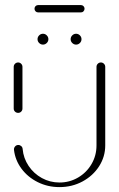

<svg xmlns="http://www.w3.org/2000/svg" viewBox="-20 -770 479 773"><path d="M53 -315.6Q45.6 -315.6 40.4 -320.6Q35.2 -325.6 35.2 -333V-500.7Q35.2 -508.1 40.4 -513.3Q45.6 -518.5 53 -518.5Q60 -518.5 65.2 -513.3Q70.4 -508.1 70.4 -500.7V-333Q70.4 -325.9 65.4 -320.7Q60.4 -315.6 53 -315.6ZM386.3 -518.5Q393.3 -518.5 398.5 -513.3Q403.7 -508.1 403.7 -500.7V-184.4Q403.7 -139.3 379.1 -100.7Q354.4 -62.2 312.2 -39.4Q270 -16.7 219.6 -16.7Q172.2 -16.7 132 -36.7Q91.9 -56.7 66.5 -90.9Q41.1 -125.2 36.3 -166.7Q35.6 -174.4 40.7 -180.4Q45.9 -186.3 53.7 -186.3Q60.4 -186.3 65.6 -181.7Q70.7 -177 71.1 -170.4Q74.4 -133 95.2 -102Q115.9 -71.1 148.7 -53.1Q181.5 -35.2 219.6 -35.2Q260 -35.2 294.3 -55.2Q328.5 -75.2 348.5 -109.4Q368.5 -143.7 368.5 -184.4V-500.7Q368.5 -508.1 373.7 -513.3Q378.9 -518.5 386.3 -518.5ZM264.4 -612.2Q264.4 -621.1 270.9 -627.6Q277.4 -634.1 286.3 -634.1Q295.2 -634.1 301.7 -627.6Q308.1 -621.1 308.1 -612.2Q308.1 -603.3 301.7 -596.9Q295.2 -590.4 286.3 -590.4Q277.4 -590.4 270.9 -596.9Q264.4 -603.3 264.4 -612.2ZM131.1 -612.2Q131.1 -621.1 137.6 -627.6Q144.1 -634.1 153 -634.1Q161.9 -634.1 168.3 -627.6Q174.8 -621.1 174.8 -612.2Q174.8 -603.3 168.3 -596.9Q161.9 -590.4 153 -590.4Q144.1 -590.4 137.6 -596.9Q131.1 -603.3 131.1 -612.2ZM118.9 -734.8Q118.9 -741.1 123.1 -745.4Q127.4 -749.6 133.7 -749.6H305.6Q311.9 -749.6 316.1 -745.4Q320.4 -741.1 320.4 -734.8Q320.4 -728.9 316.1 -724.4Q311.9 -720 305.6 -720H133.7Q127.4 -720 123.1 -724.4Q118.9 -728.9 118.9 -734.8Z"/></svg>

Font: 26F Galaxy Sans Light
Style: Regular
Weight: 300
Designer: C₂₉H₂₅N₃O₅
Version: Version 1.100